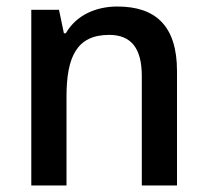

<svg xmlns="http://www.w3.org/2000/svg" viewBox="-20 -569 636 589"><path d="M340 -549C275 -549 214 -523 182 -467H176L161 -539H76V0H184V-272C184 -394 215 -462 315 -462C383 -462 415 -420 415 -336V0H523V-351C523 -490 457 -549 340 -549Z"/></svg>

Font: Noto Sans Thai Medium
Style: Regular
Weight: 500
Designer: Monotype Design Team
Foundry: Monotype Imaging Inc.
Version: Version 1.901